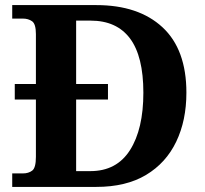

<svg xmlns="http://www.w3.org/2000/svg" viewBox="-20 -734 807 754"><path d="M28 0V-53H70Q92 -53 106.5 -64Q121 -75 121 -118V-343H38V-404H121V-600Q121 -640 106 -650.5Q91 -661 70 -661H28V-714H358Q524 -714 618 -627Q712 -540 712 -370Q712 -261 672 -177.5Q632 -94 553.5 -47Q475 0 358 0ZM335 -62Q438 -62 490.5 -144.5Q543 -227 543 -370Q543 -513 490.5 -583Q438 -653 336 -653H279V-404H404V-343H279V-62Z"/></svg>

Font: Noto Serif Yezidi
Style: Bold
Weight: 700
Designer: Dalton Maag Ltd
Foundry: Dalton Maag Ltd
Version: Version 1.001; ttfautohint (v1.8.4.7-5d5b)